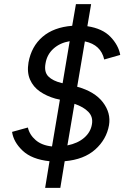

<svg xmlns="http://www.w3.org/2000/svg" viewBox="-20 -800 603 923"><path d="M197 103 218 -25Q133 -34 89 -75.5Q45 -117 38 -166L114 -187Q122 -152 151.5 -126.5Q181 -101 230 -96L268 -321L246 -326Q204 -338 172 -360Q140 -382 124.5 -417Q109 -452 117 -500Q131 -577 184.5 -623Q238 -669 327 -676L345 -780H418L400 -674Q473 -663 511.5 -622.5Q550 -582 558 -536L481 -514Q465 -585 388 -601L351 -383Q435 -360 474.5 -308.5Q514 -257 504 -198Q492 -130 438 -81.5Q384 -33 291 -25L270 103ZM276 -401 281 -400 315 -602Q268 -594 237 -566Q206 -538 199 -496Q191 -454 212.5 -432.5Q234 -411 276 -401ZM422 -203Q428 -238 405 -262Q382 -286 338 -301L304 -101Q354 -111 385 -138Q416 -165 422 -203Z"/></svg>

Font: Figtree
Style: Italic
Weight: 400
Italic angle: -9.5°
Foundry: Erik Kennedy
Version: Version 2.001; ttfautohint (v1.8.4.7-5d5b);gftools[0.9.27]